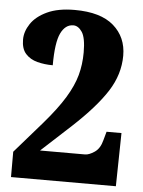

<svg xmlns="http://www.w3.org/2000/svg" viewBox="-52 -766 602 808"><g transform="rotate(5 248.5 -362.0)"><path d="M25 0V-107L140 -239Q197 -305 228 -356Q259 -407 271.5 -452.5Q284 -498 284 -549Q284 -611 268 -635Q252 -659 231 -659Q197 -659 178 -619.5Q159 -580 159 -484Q124 -484 93.5 -492Q63 -500 44 -521Q25 -542 25 -581Q25 -615 47 -648Q69 -681 115 -702.5Q161 -724 231 -724Q341 -724 396 -676Q451 -628 451 -550Q451 -471 405 -399Q359 -327 262 -237L137 -122H327Q344 -122 367 -137.5Q390 -153 399 -189L409 -225H472L468 0Z"/></g></svg>

Font: Noto Serif Condensed Black
Style: Regular
Weight: 900
Width: 3
Designer: Monotype Design Team
Foundry: Monotype Imaging Inc.
Version: Version 2.015; ttfautohint (v1.8.4.7-5d5b)